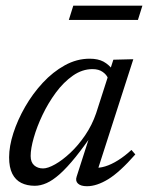

<svg xmlns="http://www.w3.org/2000/svg" viewBox="-20 -634 512 664"><path d="M245 -23 297 -185H310Q272 -129 241.8 -91.5Q211.5 -54 186.8 -32Q162 -10 141 -0.8Q120 8.5 100.5 8.5Q73.5 8.5 53.5 -1.5Q33.5 -11.5 22.5 -33.2Q11.5 -55 11.5 -90Q11.5 -128 26.2 -173.8Q41 -219.5 67 -264.8Q93 -310 128 -347.8Q163 -385.5 204.2 -408.2Q245.5 -431 290 -431Q319 -431 338 -420.8Q357 -410.5 372.5 -389.5L353.5 -363Q349 -375.5 335.2 -385.2Q321.5 -395 300 -395Q264.5 -395 232.2 -372.5Q200 -350 173.2 -313.8Q146.5 -277.5 127 -236.5Q107.5 -195.5 96.8 -157.8Q86 -120 86 -94.5Q86 -73 98.2 -62.2Q110.5 -51.5 129 -51.5Q145.5 -51.5 170.8 -65.8Q196 -80 223.2 -105.5Q250.5 -131 274.5 -166.2Q298.5 -201.5 312.5 -242.5L372 -427.5L431 -429H441L314.5 -36L306 -54.5Q322 -52 343.5 -58.5Q365 -65 388.5 -79.8Q412 -94.5 434.5 -115.5L448 -100Q394 -38.5 354.2 -14.2Q314.5 10 281 10Q259.5 10 249.8 1Q240 -8 245 -23ZM218 -565 233.5 -614.5H472.5L457 -565Z"/></svg>

Font: Newsreader 20pt
Style: Italic
Weight: 400
Italic angle: -17°
Version: Version 1.003